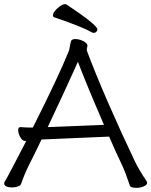

<svg xmlns="http://www.w3.org/2000/svg" viewBox="-21 -900 732 929"><path d="M67 -270Q67 -285 78 -285H80Q104 -283 119 -283H138Q263 -531 312 -653Q315 -661 317 -676Q321 -700 325 -705Q330 -711 344 -711Q361 -711 379 -702.5Q397 -694 401 -684L402 -680Q402 -675 400.5 -670Q399 -665 399 -660Q399 -655 400 -653Q441 -543 503.5 -400Q566 -257 629 -125Q637 -107 654 -77.5Q671 -48 687 -26Q691 -18 691 -16Q691 -5 674 2Q657 9 638 9Q626 9 617 6Q608 3 607 -3Q587 -63 571 -98Q537 -169 507 -239L180 -225Q143 -148 118 -99Q108 -79 98 -55Q88 -31 81 -10Q78 -2 65 2.5Q52 7 36 7Q21 7 10 2Q-1 -3 -1 -12Q-1 -18 3 -23Q18 -47 106 -218H99Q88 -218 77.5 -236Q67 -254 67 -270ZM356 -601Q304 -484 210 -285L482 -296Q393 -502 356 -601ZM433 -741Q428 -741 422 -744Q402 -756 371 -768.5Q340 -781 318.5 -789Q297 -797 286 -801L242 -816Q235 -819 235 -826Q235 -840 257 -860Q279 -880 294 -880Q298 -880 300 -879Q450 -779 450 -758Q450 -751 445 -746Q440 -741 433 -741Z"/></svg>

Font: Iansui
Style: Regular
Weight: 400
Designer: But Ko / Fontworks Inc.
Foundry: zi-hi.com / Fontworks Inc.
Version: Version 1.002